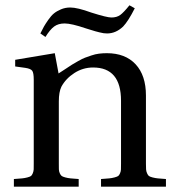

<svg xmlns="http://www.w3.org/2000/svg" viewBox="-20 -702 659 722"><path d="M131.8 -576.2Q140.1 -593.3 145.3 -602.3Q150.4 -611.3 161.4 -627.2Q172.4 -643.1 182.9 -651.6Q193.4 -660.2 209.5 -667Q225.6 -673.8 244.1 -673.8Q271 -673.8 323.2 -654.8Q381.8 -636.2 398.9 -636.2Q418.9 -636.2 431.9 -645.5Q444.8 -654.8 466.8 -682.1L486.8 -670.9Q462.4 -622.6 442.9 -602.1Q415.5 -576.2 382.8 -576.2Q376.5 -576.2 369.6 -577.1Q362.8 -578.1 353 -580.6Q343.3 -583 338.1 -584.5Q333 -585.9 319.8 -590.1Q306.6 -594.2 303.2 -595.2Q248.5 -613.8 223.1 -613.8Q199.2 -613.8 183.6 -602.3Q168 -590.8 150.9 -563ZM32.2 0V-28.8Q52.7 -30.3 63 -31.2Q73.2 -32.2 83.3 -34.9Q93.3 -37.6 96.7 -40.3Q100.1 -43 103.3 -50.5Q106.4 -58.1 106.7 -65.2Q106.9 -72.3 106.9 -86.9V-401.9Q106.9 -428.2 101.1 -436Q95.2 -443.8 75.2 -446.8L37.1 -452.1V-477.1L186 -502L200.2 -425.8Q206.1 -429.2 225.3 -442.1Q244.6 -455.1 251 -459Q257.3 -462.9 273.7 -472.2Q290 -481.4 299.3 -484.9Q308.6 -488.3 323.5 -493.4Q338.4 -498.5 352.3 -500.2Q366.2 -502 381.8 -502Q451.2 -502 490 -460.2Q528.8 -418.5 528.8 -342.8V-86.9Q528.8 -72.8 529.3 -65.2Q529.8 -57.6 533 -50.5Q536.1 -43.5 539.6 -40.5Q543 -37.6 553.2 -34.9Q563.5 -32.2 573.7 -31.2Q584 -30.3 604 -28.8V0H359.9V-28.8Q380.4 -30.3 390.6 -31.2Q400.9 -32.2 410.9 -34.9Q420.9 -37.6 424.6 -40.3Q428.2 -43 431.4 -50.3Q434.6 -57.6 434.8 -64.9Q435.1 -72.3 435.1 -86.9V-323.2Q435.1 -448.2 330.1 -448.2Q292 -448.2 259.8 -427.5Q227.5 -406.7 210.9 -376Q201.2 -356 201.2 -320.8V-86.9Q201.2 -72.8 201.4 -65.2Q201.7 -57.6 204.8 -50.5Q208 -43.5 211.7 -40.5Q215.3 -37.6 225.3 -34.9Q235.4 -32.2 245.6 -31.2Q255.9 -30.3 275.9 -28.8V0Z"/></svg>

Font: Heuristica
Style: Regular
Weight: 400
Version: Version 1.0.2